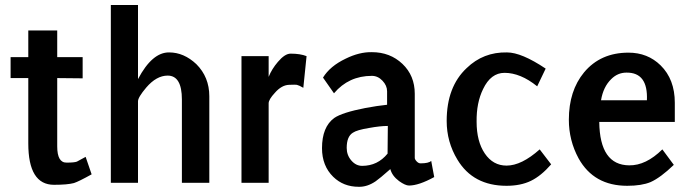

<svg xmlns="http://www.w3.org/2000/svg" viewBox="-20 -716 2699 752"><path d="M90.8 -154.3V-410.2H21.5V-492.2H90.8V-596.7H204.1V-492.2H303.7V-409.2L204.1 -410.2V-142.6Q204.1 -78.1 241.2 -79.1Q271.5 -79.1 281.2 -83Q282.2 -83 315.4 -101.6L338.9 -33.2Q288.1 -4.9 269.5 1Q244.1 7.8 191.4 7.8Q90.8 7.8 90.8 -154.3Z M692.4 -326.2Q692.4 -419.9 636.7 -419.9Q592.8 -419.9 552.7 -373Q520.5 -335 520.5 -319.3V0H414.1V-696.3H520.5V-406.2Q576.2 -511.7 642.6 -510.7Q700.2 -510.7 749 -464.8Q799.8 -414.1 799.8 -338.9V0H692.4Z M1112.3 -383.8Q1083 -382.8 1056.6 -352.5Q1032.2 -326.2 1032.2 -311.5V0H925.8V-496.1H1032.2V-415Q1044.9 -446.3 1068.4 -473.6Q1095.7 -505.9 1118.2 -505.9Q1156.2 -505.9 1180.7 -496.1L1168 -372.1Q1151.4 -381.8 1142.6 -383.8Q1137.7 -384.8 1112.3 -383.8Z M1499 -222.7Q1468.8 -222.7 1425.8 -214.8Q1377.9 -207 1362.3 -196.3Q1337.9 -181.6 1337.9 -136.7Q1337.9 -108.4 1356 -87.4Q1374 -66.4 1398.4 -66.4Q1459 -66.4 1498 -114.3ZM1508.8 -53.7Q1466.8 -16.6 1451.2 -5.9Q1418 16.6 1384.8 15.6Q1325.2 15.6 1285.2 -23.4Q1241.2 -66.4 1241.2 -135.7Q1241.2 -218.8 1289.1 -253.9Q1320.3 -275.4 1411.1 -293Q1458 -301.8 1496.1 -305.7V-358.4Q1496.1 -380.9 1478 -399.9Q1460 -418.9 1436.5 -418.9Q1345.7 -418.9 1288.1 -350.6L1245.1 -412.1Q1272.5 -457 1334 -486.3Q1387.7 -512.7 1436.5 -511.7Q1507.8 -511.7 1556.2 -465.8Q1604.5 -419.9 1604.5 -348.6V-97.7Q1604.5 -91.8 1611.8 -84Q1619.1 -76.2 1627 -76.2Q1659.2 -76.2 1668.9 -85.9L1680.7 -22.5Q1620.1 10.7 1582 10.7Q1567.4 10.7 1543 -6.8Q1515.6 -27.3 1508.8 -53.7Z M1729.5 -242.2Q1729.5 -376 1807.6 -449.2Q1873 -512.7 1965.8 -510.7Q2022.5 -510.7 2117.2 -447.3L2084 -377.9Q2018.6 -430.7 1956.1 -430.7Q1902.3 -430.7 1872.1 -367.2Q1845.7 -313.5 1846.7 -239.3Q1846.7 -162.1 1878.9 -114.7Q1911.1 -67.4 1963.9 -67.4Q2022.5 -67.4 2093.8 -130.9L2138.7 -72.3Q2099.6 -27.3 2059.6 -7.8Q2019.5 11.7 1963.9 11.7Q1833 11.7 1771.5 -90.8Q1729.5 -160.2 1729.5 -242.2Z M2444.3 -68.4Q2509.8 -67.4 2574.2 -130.9L2619.1 -70.3Q2567.4 -20.5 2528.3 -2.9Q2493.2 11.7 2436.5 11.7Q2305.7 11.7 2246.1 -95.7Q2208 -166 2208 -247.1Q2208 -360.4 2267.6 -432.6Q2332 -509.8 2441.4 -509.8Q2516.6 -509.8 2567.4 -460Q2623 -405.3 2623 -313.5V-238.3H2327.1Q2329.1 -69.3 2444.3 -68.4ZM2513.7 -323.2Q2518.6 -432.6 2433.6 -431.6Q2399.4 -431.6 2374 -406.2Q2342.8 -376 2334 -323.2Z"/></svg>

Font: Puritan
Style: Bold
Weight: 700
Version: 2.1